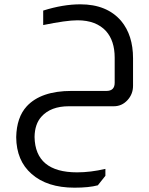

<svg xmlns="http://www.w3.org/2000/svg" viewBox="-20 -492 692 889"><path d="M180 -443Q272 -472 352 -472Q475 -472 541 -395Q596 -329 596 -222V-95Q596 -56 570 -28Q544 0 507 0H299Q215 0 172 48Q141 82 140 142Q143 306 337 306Q399 306 468 290V322L433 366Q392 377 325 377Q198 377 126 313Q56 252 55 143Q57 51 104 0Q170 -71 311 -71H473Q511 -71 511 -109V-225Q511 -303 471 -348Q425 -398 339 -398Q287 -398 180 -376Z"/></svg>

Font: Almarai
Style: Regular
Weight: 400
Designer: Boutros International 2019
Foundry: Created by Boutros International 2019
Version: Version 1.10